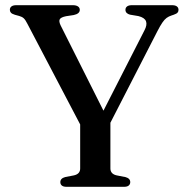

<svg xmlns="http://www.w3.org/2000/svg" viewBox="-20 -720 720 740"><path d="M395.5 -227.5 306 -208 85.5 -628.5Q78 -643.5 71.5 -649.5Q65 -655.5 54 -658.5L37.5 -663Q26 -666.5 22 -671.2Q18 -676 18 -682Q18 -690.5 24.2 -695.2Q30.5 -700 43 -700H260.5Q273.5 -700 280.5 -695.2Q287.5 -690.5 287.5 -682Q287.5 -667 264 -662L234.5 -657.5Q215 -653.5 210.5 -646Q206 -638.5 213.5 -622.5L392.5 -266L353 -243L536.5 -602.5Q548 -624 542.8 -638Q537.5 -652 513.5 -658L481 -663.5Q473 -665.5 468.2 -670.2Q463.5 -675 463.5 -682Q463.5 -690.5 469.8 -695.2Q476 -700 488.5 -700H643Q655.5 -700 661.8 -695.2Q668 -690.5 668 -682Q668 -675.5 664.2 -671.2Q660.5 -667 649 -663L641.5 -660.5Q630.5 -657 622.2 -651Q614 -645 605.8 -633Q597.5 -621 586.5 -599.5ZM289 -254.5H405.5V-70.5Q405.5 -60 411.8 -53.2Q418 -46.5 430 -44L463.5 -37.5Q482 -32.5 482 -18Q482 -10 476.2 -5Q470.5 0 458 0H236.5Q224 0 218.2 -5Q212.5 -10 212.5 -18Q212.5 -32.5 231 -37.5L264.5 -44Q276.5 -46.5 282.8 -53.2Q289 -60 289 -70.5Z"/></svg>

Font: Fraunces 16pt
Style: Regular
Weight: 400
Version: Version 1.000;[b76b70a41]